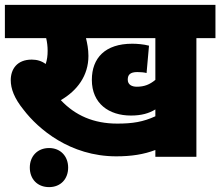

<svg xmlns="http://www.w3.org/2000/svg" viewBox="-20 -642 902 786"><path d="M784 -486H862V-622H0V-486H169C173 -469 175 -452 175 -434C175 -415 173 -397 167 -380C151 -392 132 -398 110 -398C49 -398 24 -358 24 -314C24 -279 38 -240 77 -192C136 -115 266 -2 456 -2C518 -2 569 -10 616 -28V0H784ZM540 -287C520 -287 503 -295 503 -316C503 -335 512 -347 542 -347C554 -347 570 -346 580 -343L590 -455C567 -461 541 -463 521 -463C411 -463 356 -405 356 -315C356 -218 426 -169 516 -169C559 -169 590 -178 616 -194V-166C566 -143 523 -136 460 -136C364 -136 288 -169 229 -232C296 -271 342 -332 342 -413C342 -441 337 -465 332 -486H616V-315C593 -296 571 -287 540 -287ZM102 44C102 91 133 124 181 124C228 124 259 91 259 44C259 -2 228 -36 181 -36C133 -36 102 -2 102 44Z"/></svg>

Font: Noto Sans SemiCondensed Black
Style: Italic
Weight: 900
Width: 4
Italic angle: -12°
Designer: Monotype Design Team
Foundry: Monotype Imaging Inc.
Version: Version 2.013